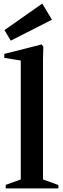

<svg xmlns="http://www.w3.org/2000/svg" viewBox="-20 -1052 352 1072"><path d="M12 0V-20L96 -50V-714L4 -729V-751L213 -804L222 -791L220 -718V-50L306 -19V0ZM40 -825 5 -884 216 -1032 270 -942Z"/></svg>

Font: Wittgenstein Semibold
Style: Regular
Weight: 600
Designer: Jörg Drees
Foundry: Jörg Drees
Version: Version 1.303; ttfautohint (v1.8.4.7-5d5b)